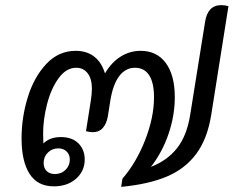

<svg xmlns="http://www.w3.org/2000/svg" viewBox="-20 -720 910 748"><path d="M870 -696 803 -273Q788 -179 744.5 -120.5Q701 -62 629.5 -32Q558 -2 452 8L457 -24Q511 -86 545.5 -174.5Q580 -263 580 -341Q580 -398 561 -427Q542 -456 506 -456Q469 -456 444.5 -423.5Q420 -391 410 -329L400 -266Q395 -238 380.5 -221.5Q366 -205 341 -205Q330 -205 315 -209L334 -329Q338 -355 338 -375Q338 -413 321.5 -434.5Q305 -456 277 -456Q238 -456 208.5 -415.5Q179 -375 163.5 -315Q148 -255 148 -199Q148 -177 149 -161Q174 -186 217 -186Q261 -186 285.5 -161.5Q310 -137 310 -99Q310 -53 276 -23.5Q242 6 190 6Q126 6 95 -43Q64 -92 64 -181Q64 -262 88 -340.5Q112 -419 160 -470.5Q208 -522 275 -522Q318 -522 347 -499.5Q376 -477 389 -434Q414 -477 450 -499.5Q486 -522 528 -522Q591 -522 626 -474.5Q661 -427 661 -341Q661 -271 637 -199.5Q613 -128 568 -70Q631 -94 669.5 -142.5Q708 -191 721 -273L779 -635Q789 -700 842 -700Q857 -700 870 -696ZM150 -85Q150 -65 162 -53.5Q174 -42 194 -42Q219 -42 235.5 -58.5Q252 -75 252 -98Q252 -118 239.5 -130Q227 -142 207 -142Q183 -142 166.5 -125.5Q150 -109 150 -85Z"/></svg>

Font: Thasadith
Style: Bold Italic
Weight: 700
Italic angle: -9°
Designer: Cadson Demak Co.,Ltd.
Foundry: Cadson Demak Co.,Ltd.
Version: Version 1.000; ttfautohint (v1.6)